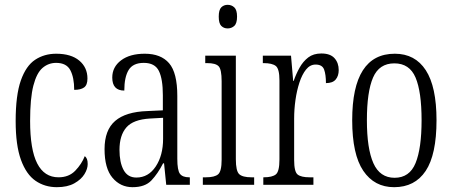

<svg xmlns="http://www.w3.org/2000/svg" viewBox="-20 -767 1876 797"><path d="M216 10Q166 10 127.5 -16.5Q89 -43 67 -103.5Q45 -164 45 -264Q45 -372 66.5 -433Q88 -494 126 -519Q164 -544 213 -544Q275 -544 309 -515.5Q343 -487 343 -441Q343 -414 329 -404Q315 -394 288 -394Q288 -445 272 -475.5Q256 -506 213 -506Q181 -506 156.5 -485Q132 -464 118.5 -411.5Q105 -359 105 -265Q105 -146 134.5 -88.5Q164 -31 223 -31Q266 -31 292.5 -58.5Q319 -86 332 -119Q338 -114 341 -106.5Q344 -99 344 -86Q344 -66 330.5 -44Q317 -22 288.5 -6Q260 10 216 10Z M530 10Q480 10 447 -29Q414 -68 414 -148Q414 -227 458 -265Q502 -303 592 -306L656 -309V-372Q656 -439 639.5 -472.5Q623 -506 577 -506Q532 -506 514 -476.5Q496 -447 496 -391Q446 -391 446 -445Q446 -489 482.5 -516.5Q519 -544 581 -544Q648 -544 682 -504.5Q716 -465 716 -369V-108Q716 -60 727 -45.5Q738 -31 765 -31H768V0H670L661 -89H657Q635 -46 608.5 -18Q582 10 530 10ZM546 -30Q596 -30 626.5 -76Q657 -122 657 -191V-278L603 -275Q533 -271 504.5 -238Q476 -205 476 -145Q476 -93 493 -61.5Q510 -30 546 -30Z M925 -649Q909 -649 898.5 -659.5Q888 -670 888 -698Q888 -726 898.5 -736.5Q909 -747 925 -747Q941 -747 952.5 -736.5Q964 -726 964 -698Q964 -670 952.5 -659.5Q941 -649 925 -649ZM822 0V-31H835Q871 -31 885.5 -43.5Q900 -56 900 -104V-430Q900 -479 887.5 -492Q875 -505 840 -505H832V-536H959V-106Q959 -57 973 -44Q987 -31 1024 -31H1035V0Z M1073 0V-31H1075Q1110 -31 1125 -43Q1140 -55 1140 -105V-433Q1140 -481 1125 -493Q1110 -505 1074 -505H1071V-536H1188L1197 -431H1199Q1209 -460 1223.5 -486Q1238 -512 1259.5 -528.5Q1281 -545 1314 -545Q1351 -545 1368.5 -525.5Q1386 -506 1386 -476Q1386 -452 1373.5 -437Q1361 -422 1333 -422Q1333 -457 1325.5 -478Q1318 -499 1290 -499Q1267 -499 1250.5 -478.5Q1234 -458 1223 -424.5Q1212 -391 1206.5 -352Q1201 -313 1201 -275V-103Q1201 -54 1215.5 -42.5Q1230 -31 1265 -31H1281V0Z M1616 10Q1534 10 1488 -58Q1442 -126 1442 -268Q1442 -544 1619 -544Q1703 -544 1747.5 -475.5Q1792 -407 1792 -268Q1792 -125 1747 -57.5Q1702 10 1616 10ZM1618 -29Q1680 -29 1705 -90Q1730 -151 1730 -268Q1730 -386 1705 -445Q1680 -504 1617 -504Q1554 -504 1528.5 -445Q1503 -386 1503 -268Q1503 -150 1530 -89.5Q1557 -29 1618 -29Z"/></svg>

Font: Noto Serif Tamil ExtraCondensed Light
Style: Regular
Weight: 300
Width: 2
Designer: Indian Type Foundry, Tom Grace, and the Monotype Design Team
Foundry: Monotype Imaging Inc.
Version: Version 2.004; ttfautohint (v1.8.4.7-5d5b)